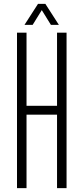

<svg xmlns="http://www.w3.org/2000/svg" viewBox="-20 -968 430 988"><path d="M67.5 0V-800H116.5V-423.5H273.5V-800H322.5V0H273.5V-378H116.5V0ZM106 -840 175.5 -948H213.5L283 -840H242L195 -916L148 -840Z"/></svg>

Font: Big Shoulders Text Thin ExtraLight
Style: Regular
Weight: 250
Version: Version 2.002